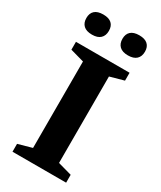

<svg xmlns="http://www.w3.org/2000/svg" viewBox="-224 -980 884 1056"><g transform="rotate(30 218.0 -452.0)"><path d="M388.5 -50V0H48V-50L135.5 -74.5V-623.5L48 -648V-698H388.5V-648L300.5 -623.5V-74.5ZM104 -776Q68 -776 50 -793Q32 -810 32 -840.5Q32 -871 50 -887.2Q68 -903.5 104 -903.5Q139.5 -903.5 157.2 -887.2Q175 -871 175 -840.5Q175 -810 157.2 -793Q139.5 -776 104 -776ZM332.5 -776Q297 -776 279 -793Q261 -810 261 -840.5Q261 -871 279 -887.2Q297 -903.5 332.5 -903.5Q368 -903.5 386 -887.2Q404 -871 404 -840.5Q404 -810 386 -793Q368 -776 332.5 -776Z"/></g></svg>

Font: Newsreader 9pt SemiBold
Style: Regular
Weight: 600
Designer: Hugues Gentile
Foundry: Production Type
Version: Version 1.003